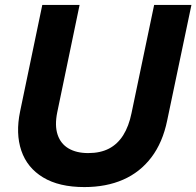

<svg xmlns="http://www.w3.org/2000/svg" viewBox="-20 -749 797 779"><path d="M322.3 10Q219.7 10 155 -29.1Q90.3 -68.1 66.6 -137.6Q42.9 -207.1 61.6 -297.1L151.6 -729H302.9L212.1 -292.6Q201.4 -239.3 213.8 -202.4Q226.1 -165.6 258.2 -146.7Q290.3 -127.9 337.7 -127.9Q387.3 -127.9 422.2 -146.1Q457.1 -164.3 479.9 -200.4Q502.7 -236.6 513.6 -290L605.4 -729H756.7L658.4 -260.7Q640 -170.6 594.1 -110.4Q548.3 -50.1 479.7 -20.1Q411.1 10 322.3 10Z"/></svg>

Font: Mona Sans
Style: Italic
Weight: 200
Italic angle: -11.6951°
Designer: Deni Anggara
Foundry: GitHub
Version: Version 2.000